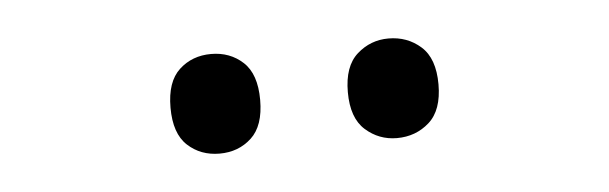

<svg xmlns="http://www.w3.org/2000/svg" viewBox="-25 -772 609 192"><g transform="rotate(-5 279.5 -676.0)"><path d="M145 -676Q145 -702 158 -714Q171 -726 190 -726Q209 -726 222 -714Q235 -702 235 -676Q235 -650 222 -638Q209 -626 190 -626Q171 -626 158 -638Q145 -650 145 -676ZM323 -676Q323 -702 336.5 -714Q350 -726 368 -726Q387 -726 400.5 -714Q414 -702 414 -676Q414 -650 400.5 -638Q387 -626 368 -626Q350 -626 336.5 -638Q323 -650 323 -676Z"/></g></svg>

Font: Noto Sans Tamil SemiCondensed
Style: Regular
Weight: 400
Width: 4
Designer: Jelle Bosma - Monotype Design Team
Foundry: Monotype Imaging Inc.
Version: Version 2.004; ttfautohint (v1.8.4.7-5d5b)